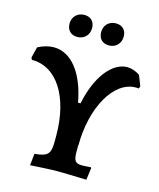

<svg xmlns="http://www.w3.org/2000/svg" viewBox="-141 -948 864 1044"><g transform="rotate(15 291.0 -426.0)"><path d="M196 -733C235 -733 262 -761 262 -800C262 -835 241 -859 204 -859C164 -859 137 -831 137 -793C137 -758 158 -733 196 -733ZM374 -733C413 -733 440 -761 440 -800C440 -835 419 -859 381 -859C342 -859 315 -831 315 -793C315 -758 335 -733 374 -733ZM574 -621C550 -637 526 -645 503 -645C418 -645 339 -546 307 -389H293C263 -552 186 -646 89 -646C61 -646 31 -638 0 -622L-15 -561L-10 -549C131 -550 225 -404 225 -184V-155C225 -81 211 -66 136 -59L129 7C181 4 243 0 283 0C313 0 384 2 445 4L454 -63L451 -68C439 -67 417 -65 402 -65C364 -65 354 -79 354 -129V-166L355 -164C355 -381 453 -550 575 -550C581 -550 586 -550 592 -549L597 -562Z"/></g></svg>

Font: Alegreya SC
Style: Bold
Weight: 700
Designer: Juan Pablo del Peral
Foundry: Huerta Tipografica
Version: Version 2.007;PS 002.007;hotconv 1.0.88;makeotf.lib2.5.64775